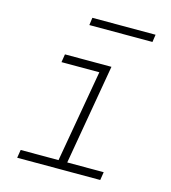

<svg xmlns="http://www.w3.org/2000/svg" viewBox="-109 -816 804 904"><g transform="rotate(15 293.5 -364.0)"><path d="M149.4 -528.3 143.1 -488.8H327.6L249 -39.6H64.5L58.1 0H462.9L469.2 -39.6H291.5L376 -528.3ZM532.2 -691.4 537.6 -728H229.5L224.6 -691.4Z"/></g></svg>

Font: Roboto Mono ExtraLight
Style: Italic
Weight: 250
Italic angle: -10°
Monospace: yes
Designer: Google
Version: Version 3.000